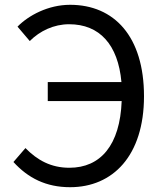

<svg xmlns="http://www.w3.org/2000/svg" viewBox="-20 -767 678 800"><path d="M104 -596C146 -638 204 -666 268 -666C395 -666 472 -581 486 -425H179V-346H487C480 -162 399 -68 269 -68C193 -68 136 -99 86 -150L36 -92C97 -25 172 13 272 13C450 13 580 -118 580 -366C580 -615 456 -747 272 -747C181 -747 99 -703 53 -656Z"/></svg>

Font: Noto Sans JP Regular
Style: Regular
Weight: 400
Designer: Ryoko NISHIZUKA (kana & ideographs); Paul D. Hunt (Latin, Greek & Cyrillic); Wenlong ZHANG (bopomofo); Sandoll Communica
Foundry: Adobe Systems Incorporated
Version: Version 1.004;PS 1.004;hotconv 1.0.82;makeotf.lib2.5.63406